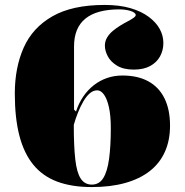

<svg xmlns="http://www.w3.org/2000/svg" viewBox="-20 -743 749 778"><path d="M404 -723Q464 -723 508.5 -710Q553 -697 583 -674.5Q613 -652 627.5 -625Q642 -598 642 -569Q642 -539 628.5 -514.5Q615 -490 588.5 -475.5Q562 -461 522 -461Q481 -461 455 -476.5Q429 -492 417 -514.5Q405 -537 405 -558Q405 -576 414 -591Q423 -606 437.5 -618Q452 -630 467.5 -639.5Q483 -649 497.5 -656.5Q512 -664 521 -670.5Q530 -677 530 -682Q530 -687 524 -691.5Q518 -696 508 -699Q498 -702 486.5 -703.5Q475 -705 464 -705Q372 -705 326 -667.5Q280 -630 280 -555Q280 -539 280 -506Q280 -473 280 -433.5Q280 -394 280 -358Q280 -322 280 -299L288 -291Q299 -325 317.5 -352Q336 -379 360.5 -398Q385 -417 414 -427Q443 -437 476 -437Q538 -437 581 -413.5Q624 -390 646.5 -344.5Q669 -299 669 -234Q669 -174 648 -127.5Q627 -81 586.5 -49.5Q546 -18 487 -1.5Q428 15 352 15Q271 15 212 -7Q153 -29 115 -75.5Q77 -122 58.5 -193.5Q40 -265 40 -364Q40 -469 76 -550Q112 -631 192.5 -677Q273 -723 404 -723ZM374 -377Q358 -377 344 -365Q330 -353 318 -332.5Q306 -312 296 -287Q286 -262 279 -237Q279 -151 285 -97.5Q291 -44 307 -19.5Q323 5 352 5Q382 5 398.5 -21.5Q415 -48 422 -99.5Q429 -151 429 -224Q429 -274 421.5 -308Q414 -342 401.5 -359.5Q389 -377 374 -377Z"/></svg>

Font: Kalnia
Style: Bold
Weight: 700
Designer: Frida Medrano
Foundry: Frida Medrano
Version: Version 1.105